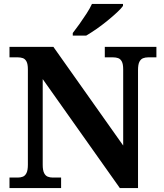

<svg xmlns="http://www.w3.org/2000/svg" viewBox="-20 -951 828 971"><path d="M28 0V-53H70Q84 -53 95.5 -57.5Q107 -62 114 -76Q121 -90 121 -118V-600Q121 -627 114 -640Q107 -653 95.5 -657Q84 -661 70 -661H28V-714H250L603 -215V-600Q603 -627 596 -640Q589 -653 577.5 -657Q566 -661 552 -661H510V-714H771V-661H729Q715 -661 703.5 -656.5Q692 -652 685 -638.5Q678 -625 678 -596V0H586L196 -551V-118Q196 -90 203 -76Q210 -62 221.5 -57.5Q233 -53 247 -53H289V0ZM348 -784Q363 -803 381.5 -829Q400 -855 417.5 -882Q435 -909 445 -931H602V-921Q593 -908 571.5 -888Q550 -868 523 -846Q496 -824 468 -804.5Q440 -785 416 -771H348Z"/></svg>

Font: Noto Serif Gujarati
Style: Bold
Weight: 700
Version: Version 2.102